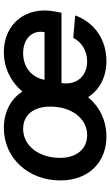

<svg xmlns="http://www.w3.org/2000/svg" viewBox="192 -748 572 996"><g transform="rotate(-90 478.0 -250.0)"><path d="M268 16C351 16 423 -20 472 -79C511 -19 576 16 660 16C770 16 859 -45 896 -146L780 -156C756 -110 710 -84 657 -84C580 -84 533 -140 545 -217H910L917 -254C944 -402 852 -516 706 -516C623 -516 551 -479 501 -420C462 -480 396 -516 312 -516C157 -516 40 -390 40 -223C40 -79 131 16 268 16ZM275 -84C203 -84 157 -139 157 -225C157 -335 221 -416 307 -416C379 -416 423 -363 423 -275C423 -164 361 -84 275 -84ZM809 -305H562C574 -373 629 -416 700 -416C775 -416 822 -369 809 -305Z"/></g></svg>

Font: Uncut Sans Semibold Italic
Style: Regular
Weight: 600
Italic angle: -11°
Designer: Kasper Nordkvist
Foundry: UNCUT.wtf
Version: Version 1.304;Glyphs 3.2 (3246)